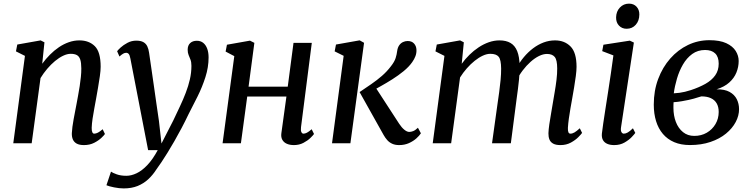

<svg xmlns="http://www.w3.org/2000/svg" viewBox="-20 -791 4157 1060"><path d="M213.1 -439.1Q232.4 -465.6 255.7 -489Q278.9 -512.4 305.3 -530.3Q331.7 -548.1 360.1 -558Q388.5 -568 418.2 -568Q471.4 -568 503.5 -536.1Q535.7 -504.2 535.7 -422.7Q535.7 -401.7 531.3 -370.7Q526.8 -339.7 521.2 -306.9Q515.5 -274 510.7 -247Q506.3 -222 500.8 -193.1Q495.3 -164.2 491.1 -136.1Q486.9 -107.9 486.2 -85.4Q485.9 -68.5 489.7 -60.8Q493.4 -53.1 499.9 -53.1Q509.5 -53.1 520.5 -58.7Q531.5 -64.4 546.8 -77.5L559.3 -51.3Q555.7 -45.1 540.1 -30.2Q524.5 -15.2 500 -2.6Q475.5 10 443.6 10Q418.6 10 403.6 1.9Q388.7 -6.3 382.3 -21Q375.9 -35.7 376.6 -55.9Q377.3 -71 379.8 -90.8Q382.4 -110.5 386.5 -132.8Q390.6 -155 395 -177.6Q399.3 -200.1 403.2 -220.5Q407 -241.5 411.5 -265.7Q416 -290 420 -315.7Q423.9 -341.4 426.5 -366.3Q429.1 -391.2 428.9 -413.4Q428.8 -445 423 -462.4Q417.2 -479.7 404.5 -486.8Q391.8 -493.9 370.4 -493.9Q350.8 -493.9 328.4 -483.2Q306.1 -472.5 283.7 -454Q261.4 -435.4 240.7 -411.2Q220 -386.9 203.7 -360L154.9 0H53.3L117.7 -482.5L68.1 -507.4L75.4 -545.1L204.2 -568L225.4 -557.4Z M699.8 -467.9Q696.3 -486.8 690.6 -493.1Q684.9 -499.5 676.7 -499.5Q668.2 -499.5 659.6 -494.5Q651 -489.5 639.4 -479L626.6 -508.3Q630.6 -514.3 645.7 -528.4Q660.9 -542.4 683.6 -554.5Q706.2 -566.6 732.4 -566.6Q757.1 -566.6 771.4 -558.5Q785.8 -550.4 793.1 -535.4Q800.3 -520.4 803.1 -499.6Q810 -452.5 816.8 -405.4Q823.7 -358.2 830.4 -311.1Q837 -264.1 843.8 -217Q850.7 -170 857.5 -123L871.5 1.2L936.9 -126.4Q955.6 -166 973.4 -203.7Q991.3 -241.5 1005.5 -278.6Q1019.8 -315.6 1028.3 -352.7Q1036.8 -389.7 1036.8 -427.4Q1036.8 -448 1031.7 -461.4Q1026.5 -474.9 1021.3 -487.1Q1016.1 -499.4 1016.1 -516.3Q1016.1 -540.3 1029.9 -553.1Q1043.6 -565.9 1066.6 -565.9Q1087.9 -565.9 1102.2 -554.2Q1116.6 -542.5 1124.1 -521.8Q1131.6 -501.1 1131.6 -474.3Q1131.6 -419.8 1114.1 -365.2Q1096.6 -310.6 1071 -259Q1045.3 -207.4 1021.3 -161.3Q1002.3 -121.4 982.4 -83.7Q962.5 -46 942.8 -11.8Q923.2 22.3 905.1 51.6Q887 80.9 871.4 104.3Q855.8 127.7 843.6 144Q824 174.8 798.5 198.6Q772.9 222.3 739.7 235.8Q706.4 249.2 662.6 249.2Q638.6 249.2 609.7 243.4Q580.8 237.5 567.6 231.7L592.8 156.6Q601.4 163.2 624 171.3Q646.5 179.5 677.8 179.5Q704.7 179.5 734.1 165.6Q763.4 151.8 793.3 120.5Q823.2 89.2 850.9 37.7H797.7Z M1641.8 -88.8Q1639.6 -70.3 1643.9 -61.7Q1648.2 -53.1 1655.3 -53.1Q1664.2 -53.1 1674.5 -58.4Q1684.9 -63.7 1700.7 -77.5L1713.6 -51.3Q1709.3 -44.8 1694.2 -29.9Q1679.1 -14.9 1655.5 -2.5Q1631.9 10 1602.6 10Q1580.1 10 1563.5 2.7Q1546.9 -4.5 1538.6 -19.3Q1530.4 -34 1533.4 -55.8L1561.3 -258.1H1344.9L1310 0H1208.8L1273.5 -481.1L1225.6 -506.3L1232.9 -544.1L1360 -566.6L1384.3 -554.4L1352.3 -312.5H1568.6L1600.4 -554.5H1701.4Z M1813 0 1877.3 -482.8 1827.6 -507.4 1834.9 -545.1 1965.6 -568.3 1989.9 -554.7 1914.5 0ZM2183.6 10Q2161.3 10 2145.1 2.5Q2128.9 -4.9 2117.7 -17.7Q2106.5 -30.4 2097.8 -45.9L1965.2 -282.7Q1998.5 -305.2 2029.7 -326.6Q2060.9 -348 2088.5 -372Q2116.1 -395.9 2138.2 -425.1Q2157.7 -449.8 2164.2 -470.4Q2170.6 -491 2172.5 -508.3Q2175.2 -528.4 2183.9 -540.8Q2192.6 -553.2 2205.1 -558.9Q2217.6 -564.6 2230.5 -564.6Q2253.3 -564.6 2265.8 -550.8Q2278.4 -537 2279.2 -516.1Q2280 -498.2 2273.7 -481.1Q2267.3 -464.1 2255.8 -447.9Q2237.8 -422.3 2208.3 -398.1Q2178.8 -374 2146 -353.3Q2113.2 -332.6 2084.1 -316.4Q2054.9 -300.2 2037.2 -290.2L2042.5 -325.2L2183.8 -107.7Q2197.2 -87.2 2212.1 -74.9Q2226.9 -62.7 2239.4 -62.7Q2249.1 -62.7 2260.9 -67.1Q2272.7 -71.6 2287.3 -85.7L2303.7 -55.1Q2295.7 -42.4 2278.9 -27.1Q2262.1 -11.9 2237.8 -0.9Q2213.6 10 2183.6 10Z M2540.7 -557.4 2529.1 -438.8Q2547.9 -465 2571.7 -488.4Q2595.5 -511.8 2622.8 -529.8Q2650 -547.8 2679 -557.9Q2708.1 -568 2737.6 -568Q2774.3 -568 2798.6 -553.7Q2823 -539.4 2835.4 -508.5Q2847.9 -477.7 2848.8 -427.2Q2849 -422.1 2848.8 -416.6Q2848.7 -411.1 2848.4 -405.6Q2848.2 -400 2847.5 -394L2831.5 -415.3Q2849.1 -448 2872.3 -475.8Q2895.5 -503.5 2922.9 -524.2Q2950.3 -544.9 2980.9 -556.5Q3011.6 -568 3044.3 -568Q3096.5 -568 3129.7 -534.7Q3163 -501.5 3163 -422.1Q3163 -401.7 3159 -371.2Q3155 -340.8 3149.5 -307.9Q3144 -275 3139 -247Q3134.5 -221.7 3129.4 -192.9Q3124.3 -164.2 3120.5 -136.2Q3116.6 -108.2 3115.3 -85.4Q3114.6 -68.5 3118.1 -60.8Q3121.6 -53.1 3129.1 -53.1Q3140 -53.1 3151.7 -59.9Q3163.3 -66.7 3181 -82.8L3193.6 -57.2Q3188.8 -50.1 3172.9 -33.9Q3157.1 -17.8 3131.9 -3.9Q3106.7 10 3074.1 10Q3048.3 10 3033.6 1.7Q3018.9 -6.6 3013.2 -21.3Q3007.5 -36 3007.8 -55.2Q3008.5 -75.9 3012.6 -104.2Q3016.7 -132.5 3022.2 -163.3Q3027.7 -194.1 3032.2 -222.7Q3036.7 -249.8 3042.4 -282.9Q3048.2 -316 3052.3 -350Q3056.4 -383.9 3056.2 -413.4Q3056.1 -460.6 3042.3 -476.9Q3028.5 -493.2 2999.6 -493.2Q2979.1 -493.2 2955.7 -481.8Q2932.4 -470.3 2909.2 -449.6Q2886 -428.9 2865.5 -401.8Q2844.9 -374.6 2830 -343.2L2849.3 -403.6Q2848.3 -380.3 2845.5 -352.9Q2842.8 -325.5 2839.3 -298.3Q2835.9 -271.1 2832.4 -247L2800.3 0H2696.4L2727.1 -220.5Q2731.3 -248.6 2735.9 -282.2Q2740.5 -315.7 2743.7 -349.6Q2746.9 -383.5 2746.7 -412.5Q2746.3 -461.6 2733 -477.7Q2719.8 -493.9 2686.7 -493.9Q2667.6 -493.9 2645.5 -483.7Q2623.4 -473.5 2600.7 -455.3Q2578 -437.2 2557.3 -413.6Q2536.5 -390 2519.9 -363.4L2470.7 0H2369L2433.7 -482.5L2384.1 -507.4L2391.4 -545.1L2519.9 -568Z M3371 10Q3348.7 10 3332.6 3.1Q3316.5 -3.9 3308.7 -17.9Q3301 -31.9 3302.9 -53.3Q3304.9 -73.7 3310.2 -108.5Q3315.5 -143.4 3322.3 -188.2Q3329.2 -232.9 3337.1 -283.3Q3345 -333.6 3352.5 -385.3Q3360 -437 3366.5 -485.1L3304.7 -508.7L3311.3 -544.1L3457.1 -566.6L3479.5 -556L3408.7 -88.8Q3405.9 -70.8 3410.8 -62Q3415.8 -53.1 3424 -53.1Q3434.2 -53.1 3445.8 -59.7Q3457.3 -66.2 3474.3 -82.8L3487.3 -57.2Q3482.5 -50.1 3467.2 -33.9Q3451.8 -17.8 3427.5 -3.9Q3403.1 10 3371 10ZM3439.5 -632.2Q3414 -632.2 3397.4 -649.6Q3380.7 -667 3381.4 -695.4Q3382.1 -728.1 3402.4 -749.5Q3422.6 -770.9 3452.7 -770.9Q3478.5 -770.9 3494.2 -754.1Q3509.9 -737.3 3509.7 -711.1Q3509.5 -676.4 3489.9 -654.3Q3470.3 -632.2 3439.5 -632.2Z M3789.1 9.8Q3739.5 9.8 3702.2 -6.1Q3665 -22 3639.8 -51.6Q3614.6 -81.2 3602 -122.3Q3589.4 -163.3 3589.4 -213.5Q3589.4 -290.3 3613.7 -355Q3638 -419.8 3680.4 -467.9Q3722.8 -516 3778.2 -542.6Q3833.7 -569.1 3896.3 -569.1Q3954.2 -569.1 3989.8 -552.5Q4025.4 -535.9 4041.7 -509.7Q4058.1 -483.5 4058.1 -454.1Q4058.1 -421.6 4045.6 -390.6Q4033.1 -359.7 4006.1 -335.5Q3979.2 -311.3 3935.9 -297.9Q3980.9 -298.6 4008 -283.5Q4035.1 -268.4 4047.7 -243.3Q4060.2 -218.1 4060.2 -188.2Q4060.2 -152.3 4041.7 -117.3Q4023.2 -82.3 3988.1 -53.4Q3953 -24.5 3902.6 -7.4Q3852.3 9.8 3789.1 9.8ZM3812.8 -40.7Q3851.7 -40.7 3882 -58.3Q3912.4 -75.9 3930.1 -106Q3947.8 -136.1 3947.8 -172.8Q3947.8 -200.7 3936.9 -219.9Q3926 -239.1 3904.7 -249Q3883.5 -258.9 3852.1 -258.9Q3845 -257.2 3834 -253.6Q3823.1 -250.1 3810 -246.3Q3796.9 -242.6 3782.9 -239.6Q3765 -235.9 3743.9 -232.1Q3722.8 -228.3 3698.7 -226.7Q3698.2 -218.7 3698 -210.8Q3697.9 -202.9 3697.9 -195.6Q3697.9 -152.8 3711.4 -117.6Q3725 -82.4 3750.9 -61.5Q3776.7 -40.7 3812.8 -40.7ZM3699.9 -275.8Q3717.1 -276.8 3731.8 -278.7Q3746.5 -280.7 3761.6 -284.3Q3776.6 -287.9 3794.4 -293.6Q3840 -308.7 3874.5 -328.1Q3909.1 -347.6 3928.4 -374.8Q3947.8 -402 3947.8 -439.5Q3947.8 -477.2 3928.3 -496.1Q3908.9 -515 3872.7 -515Q3832 -515 3801.6 -492.9Q3771.2 -470.7 3750.4 -434.8Q3729.7 -399 3717.4 -357.1Q3705 -315.3 3699.9 -275.8Z"/></svg>

Font: Merriweather 7pt Light
Style: Italic
Weight: 300
Italic angle: -7.8°
Designer: Eben Sorkin
Foundry: Eben Sorkin
Version: Version 2.200;gftools[0.9.31]